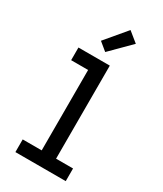

<svg xmlns="http://www.w3.org/2000/svg" viewBox="-240 -1069 979 1156"><g transform="rotate(30 250.0 -491.5)"><path d="M75 0V-88H207V-647H89V-735H307V-88H425V0ZM242 -792 186 -838 308 -983 377 -927Z"/></g></svg>

Font: Iosevka Term Curly Semibold
Style: Regular
Weight: 600
Designer: Belleve Invis
Foundry: Belleve Invis
Version: Version 32.3.0